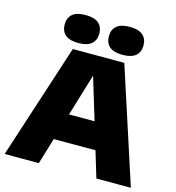

<svg xmlns="http://www.w3.org/2000/svg" viewBox="-135 -1079 1093 1194"><g transform="rotate(15 411.0 -482.5)"><path d="M5 0 245.5 -740H577L817.5 0H595.5L544.5 -168.5H276L225 0ZM328 -341H492.5L410 -612.5ZM553 -785Q495.5 -785 468.5 -808.8Q441.5 -832.5 441.5 -875Q441.5 -917.5 468.5 -941.2Q495.5 -965 553 -965Q610 -965 637.2 -941.2Q664.5 -917.5 664.5 -875Q664.5 -832.5 637.2 -808.8Q610 -785 553 -785ZM268.5 -785Q211 -785 184 -808.8Q157 -832.5 157 -875Q157 -917.5 184 -941.2Q211 -965 268.5 -965Q325.5 -965 352.8 -941.2Q380 -917.5 380 -875Q380 -832.5 352.8 -808.8Q325.5 -785 268.5 -785Z"/></g></svg>

Font: Encode Sans Semi Expanded Black
Style: Regular
Weight: 900
Width: 6
Designer: Multiple Designers
Foundry: Impallari Type
Version: Version 3.000; ttfautohint (v1.8.3) -l 8 -r 50 -G 200 -x 14 